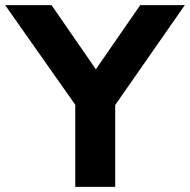

<svg xmlns="http://www.w3.org/2000/svg" viewBox="-54 -725 737 745"><path d="M238 0V-362L270 -273L-34 -705H146L334 -433H302L490 -705H663L362 -273L393 -362V0Z"/></svg>

Font: Nunito Sans 12pt ExtraLight 12pt ExtraBold
Style: Regular
Weight: 800
Version: Version 3.101;gftools[0.9.27]